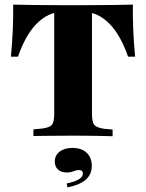

<svg xmlns="http://www.w3.org/2000/svg" viewBox="-20 -591 634 833"><path d="M284.7 -2.4Q257.3 -2.4 227.8 -2Q198.4 -1.6 171.8 -1.6Q145.2 -1.6 125 -0.8V-29.8L161.3 -33.1Q194.4 -37.1 204.8 -49.2Q215.3 -61.3 215.3 -98.4V-201.6H379V-98.4Q379 -61.3 389.1 -49.2Q399.2 -37.1 431.5 -32.3L468.5 -29V0Q448.4 -0.8 421.8 -1.2Q395.2 -1.6 366.1 -2Q337.1 -2.4 308.9 -2.4H296.8ZM252.4 -539.5Q219.4 -539.5 190.7 -525.8Q162.1 -512.1 137.5 -486.7Q112.9 -461.3 93.1 -425.4Q73.4 -389.5 58.1 -345.2H27.4Q33.1 -405.6 35.5 -462.1Q37.9 -518.5 37.1 -571Q71.8 -570.2 121.8 -569.4Q171.8 -568.5 246 -568.5H347.6Q422.6 -568.5 472.2 -569.4Q521.8 -570.2 556.5 -571Q555.6 -518.5 558.1 -462.1Q560.5 -405.6 566.1 -345.2H535.5Q520.2 -389.5 500.4 -425.4Q480.6 -461.3 456 -486.7Q431.5 -512.1 402.8 -525.8Q374.2 -539.5 341.1 -539.5ZM215.3 -201.6V-551.6H379V-201.6ZM272.6 221.8 269.4 204.8Q302.4 198.4 321 187.5Q339.5 176.6 339.5 162.1Q339.5 146.8 322.6 146.8Q310.5 146.8 298.8 152Q287.1 157.3 268.5 157.3Q245.2 157.3 231.5 144.4Q217.7 131.5 217.7 109.7Q217.7 83.1 238.7 66.9Q259.7 50.8 294.4 50.8Q333.9 50.8 356 71.8Q378.2 92.7 378.2 129Q378.2 165.3 352.4 188.3Q326.6 211.3 272.6 221.8Z"/></svg>

Font: Playfair 5pt SemiExpanded Light Black
Style: Regular
Weight: 900
Version: Version 2.203